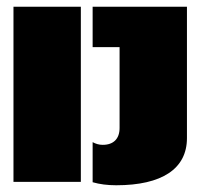

<svg xmlns="http://www.w3.org/2000/svg" viewBox="-20 -540 590 570"><path d="M255 -520V-400H335V-160C335 -128 317 -110 285 -110C274 -110 264 -113 255 -118V1C276 7 299 10 325 10C461 10 535 -39 535 -130V-520ZM20 -520V0H220V-520Z"/></svg>

Font: MikodacsPCS
Style: Regular
Weight: 900
Designer: gluk (gluksza@wp.pl)
Foundry: gluk (gluksza@wp.pl)
Version: Version 0.27